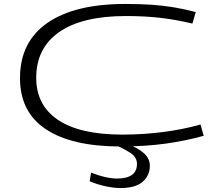

<svg xmlns="http://www.w3.org/2000/svg" viewBox="-20 -730 1106 970"><path d="M81 -335Q81 -518 219 -614Q357 -710 613 -710Q688 -710 746.5 -706Q805 -702 858.5 -693Q912 -684 969 -669L952 -611Q867 -631 789 -640Q711 -649 616 -649Q395 -649 279 -568Q163 -487 163 -337Q163 -198 273.5 -124Q384 -50 598 -50Q703 -50 804 -63Q905 -76 993 -101L1009 -44Q921 -19 817.5 -4.5Q714 10 589 10Q343 10 212 -77Q81 -164 81 -335ZM440 142Q478 157 511.5 164.5Q545 172 571 172Q672 172 672 98Q672 63 636 40.5Q600 18 552 -2H624Q677 17 707 44Q737 71 737 107Q737 157 700.5 188.5Q664 220 589 220Q557 220 517.5 212Q478 204 433 186Z"/></svg>

Font: Georama ExtraExtended Light
Style: Regular
Weight: 300
Width: 8
Designer: Jean-Baptiste Levee
Foundry: Production Type
Version: Version 1.000